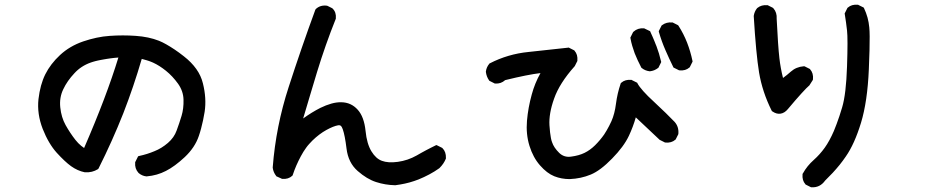

<svg xmlns="http://www.w3.org/2000/svg" viewBox="-20 -749 4040 826"><path d="M609.4 9.8Q600.1 8.8 591.8 5.1Q583.5 1.5 576.7 -4.4L576.2 -4.9L575.7 -5.4Q559.1 -23.9 561.5 -49.8V-51.8L562.5 -53.2L572.3 -72.8L574.2 -76.7L579.1 -78.1Q613.3 -85.4 644.5 -98.6Q675.3 -110.8 702.6 -134.3Q729 -157.2 739.7 -187Q751.5 -218.8 761.2 -251Q770.5 -281.7 769.5 -320.3Q768.6 -356.9 746.1 -388.7Q722.2 -421.9 693.8 -444.6Q665.5 -467.3 638.7 -479.5Q635.3 -481 631.8 -482.4Q628.4 -483.9 625 -485.1Q621.6 -486.3 618.2 -487.5Q614.7 -488.8 611.1 -489.7Q607.4 -490.7 604 -491.7Q600.6 -492.7 596.9 -493.7Q593.3 -494.6 589.8 -495.6Q555.2 -376.5 510.3 -261.2Q462.9 -141.6 404.3 -24.9L402.8 -22.5L400.9 -21Q376.5 -5.9 346.2 -7.8H345.2H344.7Q313.5 -14.2 285.6 -34.2Q259.3 -53.2 224.1 -91.8Q206.5 -111.3 191.4 -137Q176.3 -162.6 163.6 -194.8Q138.7 -259.3 145.5 -322.3Q152.8 -384.8 174.8 -429.2Q186 -451.7 201.9 -472.4Q217.8 -493.2 238.3 -512.2Q279.8 -550.8 337.9 -570.8Q366.7 -580.6 395.3 -586.7Q423.8 -592.8 452.6 -594.7Q508.8 -598.6 564 -594.7Q620.1 -590.8 663.6 -573.7Q678.2 -567.9 695.1 -558.3Q711.9 -548.8 731 -536.1Q750 -523.4 771 -506.8Q803.7 -481.4 824.5 -452.1Q845.2 -422.9 853 -390.1Q869.1 -325.7 860.4 -268.1Q857.4 -249 853.5 -231.2Q849.6 -213.4 845.2 -196.5Q840.8 -179.7 835.4 -164.1Q818.8 -114.7 774.9 -73.2Q731.4 -32.7 693.8 -13.7Q656.2 5.9 611.3 9.8H610.4ZM489.3 -501.5Q480.5 -501 471.9 -500Q463.4 -499 455.6 -498Q447.8 -497.1 440.4 -495.8Q433.1 -494.6 426.3 -493.4Q419.4 -492.2 413.1 -491Q406.7 -489.7 400.9 -488.5Q395 -487.3 389.6 -485.8Q384.3 -484.4 379.4 -482.9Q374.5 -481.4 370.6 -480Q328.6 -465.3 299.8 -433.6Q284.7 -417.5 272.7 -400.4Q260.7 -383.3 252 -364.7Q234.9 -329.1 239.3 -287.1Q243.7 -244.1 262.2 -210.9Q281.7 -176.3 304.2 -147.5Q310.1 -140.1 316.4 -133.5Q322.8 -127 329.1 -121.8Q335.4 -116.7 341.8 -112.3Q438 -333.5 489.3 -501.5Z M1679.7 47.9Q1637.2 46.9 1598.1 34.2Q1558.6 21.5 1519 -13.2Q1478 -48.8 1470.7 -110.4Q1463.9 -166.5 1454.6 -192.9Q1450.7 -204.1 1446 -207.8Q1441.4 -211.4 1434.6 -210Q1414.6 -206.5 1384.3 -189.9Q1353.5 -172.9 1324.2 -144.5Q1316.9 -137.2 1310.1 -129.6Q1303.2 -122.1 1297.1 -113.5Q1291 -105 1285.2 -95.9Q1279.3 -86.9 1274.4 -77.1Q1252.9 -37.1 1239.7 2.9L1238.8 5.4L1237.3 7.3Q1220.2 22.9 1194.3 20.5H1192.9L1191.4 19.5L1171.9 10.7L1169.4 9.8L1168 7.8Q1155.8 -7.8 1153.3 -27.3V-28.3V-29.3Q1167 -206.1 1221.7 -374Q1275.9 -541.5 1336.4 -706.5L1337.4 -708.5L1338.9 -710.4Q1357.9 -728 1385.7 -724.6L1387.7 -724.1L1389.2 -723.6L1408.7 -713.9L1410.2 -712.9L1411.1 -711.9Q1427.2 -696.3 1424.8 -669.9V-668.5L1424.3 -667.5Q1379.4 -555.2 1344.2 -439.9Q1329.1 -389.6 1314 -339.4Q1298.8 -289.1 1284.2 -239.3Q1321.3 -266.1 1357.9 -284.7Q1382.8 -296.9 1405.3 -303.2Q1427.7 -309.6 1448.2 -309.1Q1490.7 -308.6 1519 -276.9Q1546.4 -246.6 1552.7 -185.5Q1558.1 -130.4 1578.1 -97.7Q1597.2 -66.4 1623 -57.1Q1636.2 -52.2 1653.1 -51Q1669.9 -49.8 1691.4 -52.7Q1712.9 -55.7 1733.2 -62.5Q1753.4 -69.3 1772.5 -80.1Q1782.7 -85.9 1792.7 -91.6Q1802.7 -97.2 1812.7 -102.5Q1822.8 -107.9 1833 -113Q1843.3 -118.2 1853 -123L1857.4 -125L1861.8 -123L1881.3 -113.3L1882.8 -112.3L1883.8 -111.3Q1899.4 -95.7 1898.4 -68.8V-67.4L1897.9 -65.9Q1889.2 -44.4 1871.1 -26.4L1870.6 -25.9L1870.1 -25.4Q1849.6 -10.7 1827.1 1.2Q1804.7 13.2 1780.8 22.9Q1771.5 26.4 1761.7 29.8Q1752 33.2 1741.9 35.9Q1731.9 38.6 1721.9 40.8Q1711.9 43 1701.7 44.7Q1691.4 46.4 1680.7 47.9H1680.2Z M2430.7 21.5Q2395.5 21.5 2364.7 9.3Q2333 -3.4 2303.2 -37.6Q2273.4 -71.3 2257.8 -121.6Q2242.2 -171.9 2247.1 -229.5Q2252 -286.1 2267.6 -342.3Q2280.3 -390.1 2305.2 -434.6Q2250.5 -428.2 2153.3 -404.3Q2144 -396 2133.3 -392.3Q2122.6 -388.7 2110.4 -389.6H2108.4L2106.9 -390.6L2087.4 -400.4L2085.4 -401.4L2084 -403.3Q2072.8 -419.4 2070.3 -439.5V-440.4V-441.4Q2072.8 -460 2084.5 -474.1L2085.4 -475.6L2087.4 -476.6Q2165 -516.6 2253.4 -525.4Q2339.8 -534.2 2423.8 -543.9L2426.8 -544.4L2429.2 -543L2448.7 -533.2L2450.7 -532.2L2451.7 -530.8Q2466.3 -514.2 2463.9 -488.3V-486.3L2462.9 -484.9L2453.1 -465.3L2452.6 -464.4L2451.7 -463.4Q2386.7 -390.6 2363.8 -324.7Q2352.1 -292 2347.2 -263.4Q2342.3 -234.9 2343.8 -210.4Q2344.7 -193.8 2346.4 -179.9Q2348.1 -166 2350.1 -155.3Q2352.1 -144.5 2355 -137.2Q2362.8 -113.8 2385.7 -91.3Q2406.7 -70.8 2437 -75.2Q2470.7 -79.6 2494.6 -91.3Q2518.6 -103 2540 -124Q2562 -146 2579.1 -170.4Q2584.5 -178.7 2589.8 -187.7Q2595.2 -196.8 2600.3 -206.8Q2605.5 -216.8 2610.4 -227.5Q2624.5 -259.3 2629.9 -302.2Q2635.7 -347.2 2649.9 -388.7L2650.9 -391.6L2652.8 -393.1Q2669.4 -407.7 2695.3 -405.3H2697.3L2698.7 -404.3L2718.3 -394.5L2721.2 -393.1L2722.7 -390.1Q2729.5 -377 2747.6 -356.7Q2765.6 -336.4 2793.5 -311Q2850.6 -257.8 2882.3 -224.6Q2900.9 -203.6 2898.4 -173.8V-172.4L2897.5 -170.4L2887.7 -150.9L2886.7 -148.9L2885.3 -147.9Q2868.7 -133.3 2842.8 -135.7H2840.8L2839.4 -136.7L2819.8 -146.5L2818.4 -147L2817.4 -147.9L2715.3 -244.1Q2703.6 -203.1 2685.5 -164.6Q2663.6 -118.2 2613.3 -66.9Q2563 -15.1 2521.5 2Q2479.5 19.5 2430.7 21.5ZM2774.4 -442.4Q2754.9 -444.8 2740.7 -456.5L2739.3 -457.5L2738.3 -459.5Q2722.7 -489.3 2710.4 -520Q2704.6 -535.6 2700 -551.5Q2695.3 -567.4 2692.4 -584L2691.9 -587.4L2693.4 -590.3L2703.1 -609.9L2704.1 -611.3L2705.6 -612.8Q2724.1 -629.4 2750 -627H2751.5L2753.4 -626L2773.9 -616.2L2776.9 -614.7L2778.3 -611.3Q2780.3 -606.9 2782.2 -602.5Q2784.2 -598.1 2786.1 -594Q2788.1 -589.8 2789.8 -585.4Q2791.5 -581.1 2793.5 -576.7Q2795.4 -572.3 2797.1 -567.9Q2798.8 -563.5 2800.5 -559.1Q2802.2 -554.7 2804.2 -550.3Q2815.9 -519.5 2823.7 -485.8L2824.7 -482.4L2823.2 -479L2813.5 -459.5L2812.5 -457.5L2810.5 -456.1Q2802.7 -450.2 2794.2 -446.8Q2785.6 -443.4 2776.4 -442.4H2775.4ZM2899.9 -447.3 2880.4 -457 2877.4 -458.5 2876 -461.4Q2858.4 -497.1 2842.8 -533.2Q2826.7 -569.8 2814.9 -610.4L2814 -614.3L2815.4 -617.7L2825.2 -637.2L2826.2 -639.2L2828.1 -640.6Q2846.7 -654.8 2872.1 -652.3H2874L2875.5 -651.4L2895 -641.6L2897.5 -640.1L2898.9 -638.2Q2920.9 -604 2936 -565.4Q2950.7 -527.3 2959 -487.3L2959.5 -483.9L2958 -481L2948.2 -461.4L2947.3 -459.5L2945.8 -458.5Q2929.2 -443.8 2903.3 -446.3H2901.4Z M3467.3 55.7 3447.8 45.9 3445.8 44.9 3444.8 43.5Q3430.2 26.9 3432.6 1V-1L3434.1 -2.9Q3452.1 -35.6 3481 -61Q3507.3 -84.5 3528.1 -113.5Q3548.8 -142.6 3567.4 -185.5Q3573.2 -199.7 3579.3 -215.8Q3585.4 -231.9 3591.3 -249.8Q3597.2 -267.6 3603 -287.1Q3620.1 -344.2 3624 -463.4Q3626 -523.4 3626 -562Q3626 -600.6 3624 -617.7Q3620.1 -652.8 3614.3 -688L3613.8 -690.9L3615.2 -693.8L3625 -713.4L3626 -715.3L3627.4 -716.3Q3644 -731 3669.9 -728.5H3671.9L3673.3 -727.5L3692.9 -717.8L3695.8 -716.3L3697.3 -713.4Q3701.7 -703.6 3705.6 -693.6Q3709.5 -683.6 3712.2 -673.3Q3714.8 -663.1 3716.8 -652.6Q3718.8 -642.1 3719.7 -631.3Q3721.2 -616.7 3721.4 -592Q3721.7 -567.4 3720.7 -532.2Q3719.7 -497.1 3717.8 -450.7Q3711.9 -312 3684.1 -220.7Q3656.2 -129.4 3618.7 -75.7Q3606.4 -57.6 3592.3 -40Q3578.1 -22.5 3562.5 -5.6Q3546.9 11.2 3529.8 27.8Q3507.3 59.1 3471.2 56.6H3469.2ZM3299.8 -272.9Q3279.3 -314 3265.9 -355Q3252.4 -396 3245.6 -437Q3232.4 -517.6 3222.7 -679.2V-680.2V-680.7Q3225.6 -699.7 3236.8 -713.4L3237.3 -713.9L3238.3 -714.8Q3255.9 -729 3281.2 -726.6H3283.2L3284.7 -725.6L3304.2 -715.8L3305.7 -714.8L3307.1 -713.4Q3323.2 -695.3 3321.3 -668Q3327.1 -550.3 3333 -499Q3335.4 -477.5 3339.4 -455.8Q3343.3 -434.1 3348.6 -413.6Q3366.7 -426.8 3382.3 -440.9Q3405.3 -461.4 3438 -463.9H3440.4L3442.9 -462.9L3462.4 -453.1L3464.4 -452.1L3465.3 -450.7Q3480 -434.1 3477.5 -408.2L3477.1 -405.8L3476.1 -403.8L3462.4 -382.3L3461.4 -380.9L3460 -379.9Q3451.7 -373 3428.2 -347.4Q3404.8 -321.8 3369.6 -279.8Q3355.5 -262.7 3338.1 -260Q3320.8 -257.3 3303.2 -269.5L3300.8 -271Z"/></svg>

Font: NaikaiFont
Style: Bold
Weight: 700
Version: Version 1.89